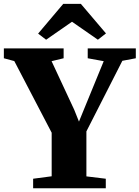

<svg xmlns="http://www.w3.org/2000/svg" viewBox="-42 -1000 741 1020"><path d="M232.5 -63.5V-295L34 -675.5L-21.5 -690.5V-743H296V-690.5L232 -675L352.5 -416.5L377.5 -354L403 -416.5L509 -675L424 -690.5V-743H679.5V-690.5L608 -677L417 -302V-63L520 -50.5V0H134V-50.5ZM203 -789 160.5 -821.5 294 -979.5H387.5L521 -822.5L478 -789L340.5 -884.5Z"/></svg>

Font: Merriweather 60pt Black
Style: Regular
Weight: 900
Version: Version 2.100